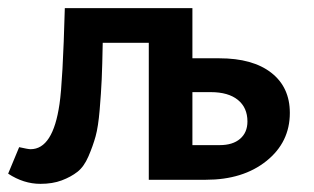

<svg xmlns="http://www.w3.org/2000/svg" viewBox="-26 -441 770 471"><path d="M512 -298Q594 -298 639.5 -262.5Q685 -227 685 -164Q685 -92 627.5 -46Q570 0 479 0H339V-336H226Q225 -280 223.5 -246.5Q222 -213 218.5 -171.5Q215 -130 208.5 -106.5Q202 -83 191 -57.5Q180 -32 164 -19.5Q148 -7 125.5 1.5Q103 10 73 10Q32 10 -6 -15L21 -80Q43 -75 49 -75Q104 -75 120 -186Q128 -240 133 -421H446V-298ZM513 -85Q545 -85 563 -100.5Q581 -116 581 -143Q581 -177 557.5 -196Q534 -215 491 -215H446V-85Z"/></svg>

Font: EauTest
Style: Bold Italic
Weight: 700
Italic angle: -12°
Designer: Christian Thalmann (Catharsis Fonts)
Version: Version 0.001;PS 000.001;hotconv 1.0.88;makeotf.lib2.5.64775